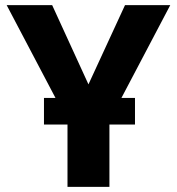

<svg xmlns="http://www.w3.org/2000/svg" viewBox="-20 -731 694 751"><path d="M6 -711 197 -348H152V-244H244V0H408V-244H508V-348H455L646 -711H469L326 -401L184 -711Z"/></svg>

Font: Asimov Pro
Style: Blk
Weight: 900
Designer: Google
Version: Version 2.000980; 2014